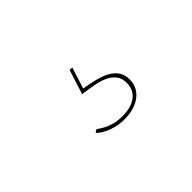

<svg xmlns="http://www.w3.org/2000/svg" viewBox="-33 -143 466 466"><g transform="rotate(-45 200.0 89.5)"><path d="M190.5 55Q212 58.5 229.5 63Q247 67.5 259.5 74.8Q272 82 279 92.8Q286 103.5 286 119Q286 133.5 280.2 144.5Q274.5 155.5 264 163.2Q253.5 171 239.2 175Q225 179 208 179Q187.5 179 167.5 171.8Q147.5 164.5 136 153L138 151Q141 148 143 148Q145 148 149.5 151.5Q154 155 162 159Q170 163 181.8 166.5Q193.5 170 211 170Q241 170 258 156.8Q275 143.5 275 120Q275 104.5 267.5 94.5Q260 84.5 247 78.2Q234 72 216.5 68.8Q199 65.5 179 63L199 0H208Z"/></g></svg>

Font: Lato 2
Style: Regular
Weight: 100
Designer: Lukasz Dziedzic with Adam Twardoch and Botio Nikoltchev
Foundry: tyPoland Lukasz Dziedzic
Version: Version 2.015; 2015-08-06; http://www.latofonts.com/